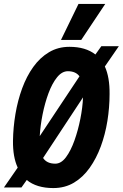

<svg xmlns="http://www.w3.org/2000/svg" viewBox="-39 -947 624 976"><path d="M232 9Q147 9 97 -32L70 6H-19L51 -95Q26 -149 27 -231Q28 -299 39.5 -367.5Q51 -436 73.5 -497.5Q96 -559 130 -606.5Q164 -654 210 -681.5Q256 -709 314 -709Q396 -709 446 -670L476 -712H565L494 -609Q519 -554 518 -469Q518 -401 507 -332.5Q496 -264 473.5 -203Q451 -142 417 -94Q383 -46 337 -18.5Q291 9 232 9ZM306 -585Q276 -585 251 -554Q226 -523 207.5 -473Q189 -423 177.5 -365.5Q166 -308 163 -255L365 -559Q346 -585 306 -585ZM242 -115Q272 -115 296.5 -148Q321 -181 339.5 -233Q358 -285 369.5 -343Q381 -401 383 -452L180 -144Q199 -115 242 -115ZM271 -744 360 -927H496L374 -744Z"/></svg>

Font: Georama SemiCondensed
Style: Bold Italic
Weight: 700
Width: 4
Italic angle: -9°
Designer: Jean-Baptiste Levee
Foundry: Production Type
Version: Version 1.000